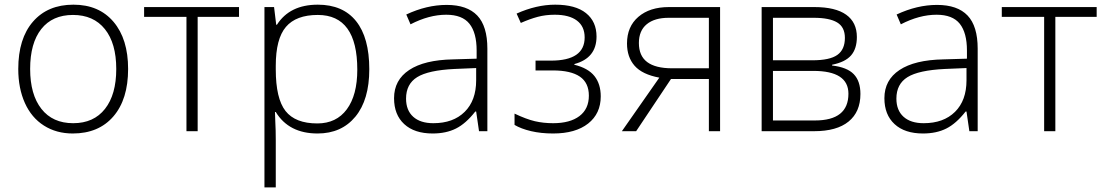

<svg xmlns="http://www.w3.org/2000/svg" viewBox="-20 -561 4729 821"><path d="M527.8 -266.1Q527.8 -136.2 464.8 -63.2Q401.9 9.8 291 9.8Q221.2 9.8 168 -23.9Q114.7 -57.6 86.4 -120.6Q58.1 -183.6 58.1 -266.1Q58.1 -396 121.1 -468.5Q184.1 -541 293.9 -541Q403.3 -541 465.6 -467.5Q527.8 -394 527.8 -266.1ZM108.9 -266.1Q108.9 -156.7 157 -95.5Q205.1 -34.2 293 -34.2Q380.9 -34.2 429 -95.5Q477.1 -156.7 477.1 -266.1Q477.1 -376 428.5 -436.5Q379.9 -497.1 292 -497.1Q204.1 -497.1 156.5 -436.8Q108.9 -376.5 108.9 -266.1Z M1002 -488.8H825.2V0H777.3V-488.8H596.2V-530.8H1002Z M1337.9 9.8Q1215.3 9.8 1159.2 -82H1155.8L1157.2 -41Q1159.2 -4.9 1159.2 38.1V240.2H1110.8V-530.8H1151.9L1161.1 -455.1H1164.1Q1218.8 -541 1338.9 -541Q1446.3 -541 1502.7 -470.5Q1559.1 -399.9 1559.1 -265.1Q1559.1 -134.3 1499.8 -62.3Q1440.4 9.8 1337.9 9.8ZM1336.9 -33.2Q1418.5 -33.2 1463.1 -93.8Q1507.8 -154.3 1507.8 -263.2Q1507.8 -497.1 1338.9 -497.1Q1246.1 -497.1 1202.6 -446Q1159.2 -395 1159.2 -279.8V-264.2Q1159.2 -139.6 1200.9 -86.4Q1242.7 -33.2 1336.9 -33.2Z M2028.3 0 2016.1 -84H2012.2Q1972.2 -32.7 1929.9 -11.5Q1887.7 9.8 1830.1 9.8Q1752 9.8 1708.5 -30.3Q1665 -70.3 1665 -141.1Q1665 -218.8 1729.7 -261.7Q1794.4 -304.7 1917 -307.1L2018.1 -310.1V-345.2Q2018.1 -420.9 1987.3 -459.5Q1956.5 -498 1888.2 -498Q1814.5 -498 1735.4 -457L1717.3 -499Q1804.7 -540 1890.1 -540Q1977.5 -540 2020.8 -494.6Q2064 -449.2 2064 -353V0ZM1833 -34.2Q1918 -34.2 1967 -82.8Q2016.1 -131.3 2016.1 -217.8V-270L1923.3 -266.1Q1811.5 -260.7 1763.9 -231.2Q1716.3 -201.7 1716.3 -139.2Q1716.3 -89.4 1746.8 -61.8Q1777.3 -34.2 1833 -34.2Z M2335.9 -301.8Q2480 -301.8 2480 -400.9Q2480 -448.2 2446.8 -473.1Q2413.6 -498 2352.1 -498Q2313 -498 2279.3 -489Q2245.6 -480 2207 -462.9L2189 -502.9Q2273.9 -541 2354 -541Q2440.9 -541 2485.8 -504.9Q2530.8 -468.8 2530.8 -404.8Q2530.8 -312.5 2436 -287.1V-284.2Q2495.1 -269.5 2522 -235.6Q2548.8 -201.7 2548.8 -148.9Q2548.8 -75.2 2494.9 -32.7Q2440.9 9.8 2345.2 9.8Q2293.5 9.8 2250.7 -0.2Q2208 -10.3 2180.2 -26.9V-75.2Q2230.5 -51.3 2267.1 -42.7Q2303.7 -34.2 2345.2 -34.2Q2417.5 -34.2 2457.8 -64.7Q2498 -95.2 2498 -151.9Q2498 -207 2459.5 -233.4Q2420.9 -259.8 2343.8 -259.8H2270V-301.8Z M2700.2 0H2639.2L2799.3 -229Q2726.1 -242.7 2693.6 -279.8Q2661.1 -316.9 2661.1 -375Q2661.1 -447.3 2709.7 -489Q2758.3 -530.8 2840.3 -530.8H3059.1V0H3011.2V-223.1H2849.1ZM2711.9 -377Q2711.9 -322.3 2747.3 -295.7Q2782.7 -269 2854 -269H3011.2V-484.9H2839.4Q2778.8 -484.9 2745.4 -457.3Q2711.9 -429.7 2711.9 -377Z M3644 -402.8Q3644 -352.5 3619.1 -324Q3594.2 -295.4 3538.1 -284.2V-280.8Q3602.1 -273.4 3630.6 -243.9Q3659.2 -214.4 3659.2 -159.2Q3659.2 -82.5 3608.6 -41.3Q3558.1 0 3460.9 0H3236.8V-530.8H3461.9Q3552.7 -530.8 3598.4 -498Q3644 -465.3 3644 -402.8ZM3607.9 -160.2Q3607.9 -257.8 3458 -257.8H3285.2V-45.9H3464.8Q3607.9 -45.9 3607.9 -160.2ZM3592.8 -398.9Q3592.8 -445.3 3559.6 -465.1Q3526.4 -484.9 3460 -484.9H3285.2V-303.2H3454.1Q3528.3 -303.2 3560.5 -326.2Q3592.8 -349.1 3592.8 -398.9Z M4125 0 4112.8 -84H4108.9Q4068.8 -32.7 4026.6 -11.5Q3984.4 9.8 3926.8 9.8Q3848.6 9.8 3805.2 -30.3Q3761.7 -70.3 3761.7 -141.1Q3761.7 -218.8 3826.4 -261.7Q3891.1 -304.7 4013.7 -307.1L4114.7 -310.1V-345.2Q4114.7 -420.9 4084 -459.5Q4053.2 -498 3984.9 -498Q3911.1 -498 3832 -457L3814 -499Q3901.4 -540 3986.8 -540Q4074.2 -540 4117.4 -494.6Q4160.6 -449.2 4160.6 -353V0ZM3929.7 -34.2Q4014.6 -34.2 4063.7 -82.8Q4112.8 -131.3 4112.8 -217.8V-270L4020 -266.1Q3908.2 -260.7 3860.6 -231.2Q3813 -201.7 3813 -139.2Q3813 -89.4 3843.5 -61.8Q3874 -34.2 3929.7 -34.2Z M4669.4 -488.8H4492.7V0H4444.8V-488.8H4263.7V-530.8H4669.4Z"/></svg>

Font: JBL Sans
Style: Light
Weight: 300
Version: Version 1.10